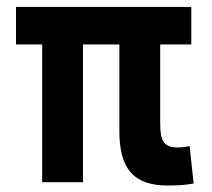

<svg xmlns="http://www.w3.org/2000/svg" viewBox="-20 -538 626 567"><path d="M475.6 9.8C508.8 9.8 525.9 8.3 551.8 3.9L540 -106.4C525.4 -104 515.1 -102.5 504.9 -102.5C461.4 -102.5 453.1 -124.5 453.1 -175.8V-406.7H544.9V-517.6H27.3V-406.7H104.5V0H225.1V-406.7H332.5V-151.4C332.5 -38.6 375 9.8 475.6 9.8Z"/></svg>

Font: Cascadia Code PL SemiBold
Style: Regular
Weight: 600
Monospace: yes
Designer: Aaron Bell
Foundry: Saja Typeworks
Version: Version 2404.023